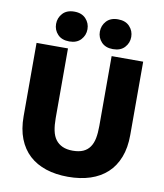

<svg xmlns="http://www.w3.org/2000/svg" viewBox="-98 -991 926 1083"><g transform="rotate(10 365.0 -449.0)"><path d="M364.9 13.2Q435.9 13.2 492.2 -5.3Q548.6 -23.8 588.2 -60.3Q627.8 -96.8 649.2 -151.7Q670.7 -206.5 670.7 -280V-700H490V-300Q490 -259.8 484.2 -229.6Q478.3 -199.3 463.7 -178.5Q449.1 -157.6 425.3 -147.1Q401.5 -136.5 365.6 -136.5Q331.7 -136.5 307.3 -147.4Q283 -158.4 267.8 -178.7Q252.7 -199 246.3 -229.8Q240 -260.6 240 -300.5V-700H60V-280Q60 -206.5 81.4 -151.7Q102.9 -96.8 142.5 -60.3Q182.2 -23.8 238.5 -5.3Q294.9 13.2 364.9 13.2ZM240.3 -740Q282.8 -740 306.2 -765.5Q329.5 -790.9 329.5 -825.5Q329.5 -860 306 -885.3Q282.6 -910.7 240 -910.7Q196.5 -910.7 173.2 -885.1Q149.8 -859.5 149.8 -824.7Q149.8 -790 173.3 -765Q196.8 -740 240.3 -740ZM490 -740Q533.5 -740 556.8 -765.5Q580.2 -790.9 580.2 -825.5Q580.2 -860 556.7 -885.3Q533.2 -910.7 489.7 -910.7Q447.2 -910.7 423.8 -885.1Q400.5 -859.5 400.5 -824.7Q400.5 -790 424 -765Q447.4 -740 490 -740Z"/></g></svg>

Font: Golos Text VF
Style: Regular
Weight: 400
Designer: A.Korolkova, Vitaly Kuzmin
Foundry: ParaType Ltd
Version: Version 2.005